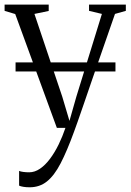

<svg xmlns="http://www.w3.org/2000/svg" viewBox="-24 -542 554 814"><path d="M102 252Q86.5 252 74.8 250Q63 248 57 245V182.5Q63 185.5 75.2 187Q87.5 188.5 99.5 188.5Q123.5 188.5 146 173Q168.5 157.5 188.2 131Q208 104.5 224.5 70.8Q241 37 253.5 0H217L40.5 -482.5L-4.5 -496V-522.5H182.5V-495.5L122 -483L240 -132L270.5 -29.5L299.5 -131.5L408 -483L353.5 -496V-522.5H509.5V-496L463.5 -483Q437 -406.5 412.8 -337.2Q388.5 -268 368.2 -208.8Q348 -149.5 332 -103.2Q316 -57 305.2 -26Q294.5 5 289.5 17.5Q260 98.5 233 150.5Q206 202.5 175 227.2Q144 252 102 252ZM465.5 -277.5V-239H42V-277.5Z"/></svg>

Font: Merriweather 96pt Light
Style: Regular
Weight: 300
Version: Version 2.100